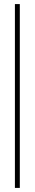

<svg xmlns="http://www.w3.org/2000/svg" viewBox="-20 -820 170 940"><path d="M53 100V-800H77V100Z"/></svg>

Font: Foldit Thin
Style: Regular
Weight: 100
Designer: Sophia Tai
Foundry: Sophia Tai
Version: Version 1.003